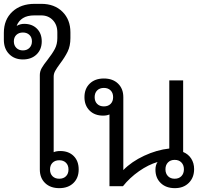

<svg xmlns="http://www.w3.org/2000/svg" viewBox="-26 -968 1065 998"><path d="M383 -87Q383 -43 355.5 -16.5Q328 10 282 10Q236 10 208.5 -16.5Q181 -43 181 -87V-578Q181 -597 191 -614.5Q201 -632 221 -657Q246 -689 259 -713.5Q272 -738 272 -770V-800Q272 -839 248.5 -863.5Q225 -888 188 -888H153Q116 -888 93.5 -874Q71 -860 61 -835L62 -834Q79 -844 100 -844Q141 -844 166 -819Q191 -794 191 -753Q191 -711 164 -685Q137 -659 93 -659Q49 -659 21.5 -687Q-6 -715 -6 -761V-797Q-6 -866 38 -907Q82 -948 154 -948H189Q257 -948 298.5 -907Q340 -866 340 -800V-770Q340 -729 325.5 -699.5Q311 -670 286 -637Q269 -614 261 -599.5Q253 -585 253 -570V-177Q267 -183 287 -183Q331 -183 357 -157Q383 -131 383 -87ZM46 -753Q46 -732 59 -719Q72 -706 93 -706Q114 -706 127 -719Q140 -732 140 -753Q140 -774 127 -786.5Q114 -799 93 -799Q72 -799 59 -786.5Q46 -774 46 -753ZM330 -87Q330 -109 317 -122Q304 -135 282 -135Q260 -135 247 -122Q234 -109 234 -87Q234 -65 247 -52Q260 -39 282 -39Q304 -39 317 -52Q330 -65 330 -87Z M983 -89Q983 -45 955.5 -17.5Q928 10 883 10Q837 10 809.5 -16.5Q782 -43 782 -86Q782 -110 793 -126Q745 -112 696.5 -78Q648 -44 613 0H543V-373Q529 -367 510 -367Q466 -367 439.5 -393.5Q413 -420 413 -463Q413 -507 440.5 -533.5Q468 -560 514 -560Q560 -560 587.5 -533.5Q615 -507 615 -463V-84Q658 -128 723.5 -158.5Q789 -189 854 -196V-550H926V-178Q953 -167 968 -143.5Q983 -120 983 -89ZM562 -463Q562 -485 549 -498Q536 -511 514 -511Q492 -511 479 -498Q466 -485 466 -463Q466 -441 479 -428Q492 -415 514 -415Q536 -415 549 -428Q562 -441 562 -463ZM930 -88Q930 -110 917 -123.5Q904 -137 882 -137Q860 -137 847 -123.5Q834 -110 834 -88Q834 -66 847 -52.5Q860 -39 882 -39Q904 -39 917 -52.5Q930 -66 930 -88Z"/></svg>

Font: Bai Jamjuree
Style: Regular
Weight: 400
Designer: Katatrad Aksorn Co.,Ltd.
Foundry: Cadson Demak Co.,Ltd.
Version: Version 1.000; ttfautohint (v1.6)